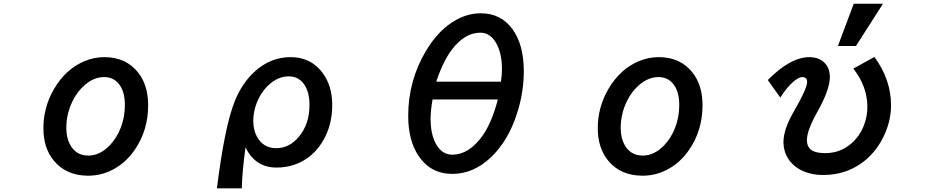

<svg xmlns="http://www.w3.org/2000/svg" viewBox="-20 -900 5040 1039"><path d="M544.9 -590.8Q662.1 -590.8 728 -506.8Q781.7 -438.5 781.7 -330.1Q781.7 -193.4 707.5 -86.9Q664.1 -24.4 602.5 11.2Q535.2 50.8 457 50.8Q338.4 50.8 271 -30.8Q214.8 -99.1 214.8 -207Q214.8 -319.3 272 -418Q335.9 -527.3 439 -569.8Q489.7 -590.8 544.9 -590.8ZM543 -482.9Q489.3 -482.9 440.4 -441.4Q398.4 -406.2 372.1 -351.6Q338.9 -283.2 338.9 -208Q338.9 -155.8 358.4 -118.7Q390.6 -58.1 458 -58.1Q521 -58.1 574.7 -114.3Q611.8 -153.3 633.3 -208.5Q655.8 -267.1 655.8 -330.6Q655.8 -397 629.9 -436.5Q599.6 -482.9 543 -482.9Z M1153.8 119.1Q1196.8 -223.6 1252 -356.4Q1291 -450.7 1356 -510.7Q1442.4 -590.8 1552.7 -590.8Q1663.1 -590.8 1726.6 -504.4Q1777.8 -435.1 1777.8 -332Q1777.8 -217.8 1723.6 -130.9Q1671.9 -47.4 1585.4 -13.2Q1534.2 6.8 1477.5 6.8Q1360.4 6.8 1308.6 -103Q1290.5 27.3 1288.6 119.1ZM1542.5 -486.8Q1483.9 -486.8 1432.6 -439Q1389.6 -398.4 1367.2 -337.4Q1350.6 -292.5 1350.6 -246.1Q1350.6 -197.8 1369.6 -162.1Q1403.8 -98.1 1474.6 -98.1Q1545.4 -98.1 1596.7 -159.2Q1654.8 -228 1654.8 -331.5Q1654.8 -403.3 1625 -444.8Q1595.2 -486.8 1542.5 -486.8Z M2582 -828.1Q2689.9 -828.1 2752.4 -743.2Q2814.5 -659.2 2814.5 -514.6Q2814.5 -402.8 2779.8 -292Q2731.9 -139.2 2636.7 -48.8Q2542.5 41 2427.7 41Q2310.1 41 2244.6 -57.1Q2189 -140.6 2189 -272.9Q2189 -463.9 2285.6 -625.5Q2355 -741.7 2451.2 -793.9Q2514.6 -828.1 2582 -828.1ZM2340.8 -458H2690.9Q2696.3 -496.6 2696.3 -524.9Q2696.3 -612.8 2664.1 -668.5Q2631.8 -723.1 2579.6 -723.1Q2495.1 -723.1 2426.3 -632.8Q2377 -567.9 2340.8 -458ZM2320.8 -361.8Q2310.1 -300.8 2310.1 -257.3Q2310.1 -176.3 2337.4 -124.5Q2369.6 -63 2427.2 -63Q2518.1 -63 2590.8 -165Q2642.6 -238.3 2673.8 -361.8Z M3544.9 -590.8Q3662.1 -590.8 3728 -506.8Q3781.7 -438.5 3781.7 -330.1Q3781.7 -193.4 3707.5 -86.9Q3664.1 -24.4 3602.5 11.2Q3535.2 50.8 3457 50.8Q3338.4 50.8 3271 -30.8Q3214.8 -99.1 3214.8 -207Q3214.8 -319.3 3272 -418Q3335.9 -527.3 3439 -569.8Q3489.7 -590.8 3544.9 -590.8ZM3543 -482.9Q3489.3 -482.9 3440.4 -441.4Q3398.4 -406.2 3372.1 -351.6Q3338.9 -283.2 3338.9 -208Q3338.9 -155.8 3358.4 -118.7Q3390.6 -58.1 3458 -58.1Q3521 -58.1 3574.7 -114.3Q3611.8 -153.3 3633.3 -208.5Q3655.8 -267.1 3655.8 -330.6Q3655.8 -397 3629.9 -436.5Q3599.6 -482.9 3543 -482.9Z M4514.2 -650.9 4600.1 -879.9H4758.3L4611.8 -650.9ZM4202.6 -372.1 4134.8 -466.8Q4257.3 -590.8 4360.8 -590.8Q4403.3 -590.8 4430.7 -569.8Q4470.7 -540 4470.7 -483.4Q4470.7 -415 4403.8 -295.9Q4346.7 -194.8 4346.7 -142.6Q4346.7 -102.5 4374.5 -85.4Q4398.9 -71.3 4446.3 -71.3Q4526.9 -71.3 4587.4 -124Q4632.3 -163.1 4655.3 -222.2Q4673.8 -271 4673.8 -321.3Q4673.8 -431.6 4597.7 -528.8L4711.9 -591.8Q4801.8 -469.2 4801.8 -330.1Q4801.8 -239.7 4757.3 -152.8Q4713.4 -66.9 4639.2 -15.1Q4550.8 46.9 4434.6 46.9Q4363.3 46.9 4310.1 18.1Q4279.3 1.5 4257.3 -24.9Q4219.7 -71.3 4219.7 -131.8Q4219.7 -201.2 4277.8 -300.3Q4347.7 -420.9 4347.7 -456.5Q4347.7 -482.9 4321.3 -482.9Q4303.7 -482.9 4274.9 -459.5Q4239.7 -430.2 4202.6 -372.1Z"/></svg>

Font: BIZ UDGothic
Style: Bold
Weight: 700
Monospace: yes
Designer: TypeBank Co., Ltd.
Foundry: Morisawa Inc.
Version: Version 1.05